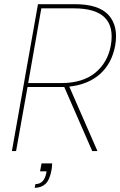

<svg xmlns="http://www.w3.org/2000/svg" viewBox="-20 -724 576 920"><path d="M179 59H230Q230 63 229 74.5Q228 86 227 90Q218 139 197.5 157.5Q177 176 146 176L150 158Q192 158 202 104L203 97H172ZM511 -506Q542 -684 334 -684H178L115 -326H273Q376 -326 436 -375Q496 -424 511 -506ZM162 -704H338Q454 -704 501 -651Q548 -598 532 -506Q516 -420 459.5 -369.5Q403 -319 312 -309L447 0H422L288 -307H270H112L57 0H37Z"/></svg>

Font: Poppins Thin
Style: Italic
Weight: 250
Italic angle: -10°
Designer: Ninad Kale (Devanagari), Jonny Pinhorn (Latin)
Foundry: Indian Type Foundry
Version: Version 3.200;PS 1.000;hotconv 16.6.54;makeotf.lib2.5.65590